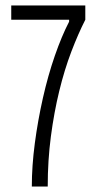

<svg xmlns="http://www.w3.org/2000/svg" viewBox="-20 -680 359 700"><path d="M96 0Q96 -75 107 -158Q118 -241 136.5 -323Q155 -405 180 -477Q205 -549 232 -601V-608H21V-660H291V-608Q265 -557 240 -491.5Q215 -426 196 -348Q177 -270 165.5 -182.5Q154 -95 154 0Z"/></svg>

Font: Bricolage Grotesque Condensed ExtraLight
Style: Regular
Weight: 250
Width: 3
Designer: Mathieu Triay
Foundry: Atelier Triay
Version: Version 1.000;gftools[0.9.30]